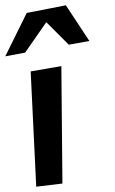

<svg xmlns="http://www.w3.org/2000/svg" viewBox="-170 -672 436 726"><path d="M66 22 62 -422 -54 -402 -33 34ZM-150 -459 -75 -473 5 -588 90 -503 168 -517 79 -652 -69 -623Z"/></svg>

Font: Gamestation Warped
Style: Regular
Weight: 400
Designer: Jonas Hecksher
Foundry: Jonas Hecksher, Playtypeª, e-types AS
Version: Version 1.003